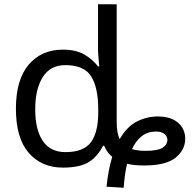

<svg xmlns="http://www.w3.org/2000/svg" viewBox="-20 -780 903 905"><path d="M563 105 482 100Q491 17 509 -41Q492 -55 483.5 -69Q475 -83 471 -93H466Q439 -41 397.5 -15.5Q356 10 276 10Q176 10 115.5 -59.5Q55 -129 55 -267Q55 -405 115.5 -475.5Q176 -546 276 -546Q338 -546 377.5 -523Q417 -500 442 -467H448Q447 -480 444.5 -505.5Q442 -531 442 -546V-760H530V-206Q530 -153 544 -124Q580 -186 628.5 -209Q677 -232 727 -231Q788 -230 820.5 -200.5Q853 -171 853 -126Q853 -74 808 -37Q763 0 659 0Q635 0 615.5 -2Q596 -4 579 -8Q573 17 569 45.5Q565 74 563 105ZM289 -63Q374 -63 408.5 -109.5Q443 -156 443 -250V-266Q443 -366 410 -419.5Q377 -473 288 -473Q217 -473 181.5 -416.5Q146 -360 146 -265Q146 -169 181.5 -116Q217 -63 289 -63ZM667 -69Q723 -69 746 -83.5Q769 -98 769 -122Q769 -136 755.5 -148Q742 -160 715 -160Q676 -160 648 -138Q620 -116 602 -77Q616 -73 632 -71Q648 -69 667 -69Z"/></svg>

Font: Noto IKEA Simplified Chinese
Style: Regular
Weight: 400
Designer: Monotype Design Team
Foundry: Monotype Imaging Inc.
Version: Version 1.100